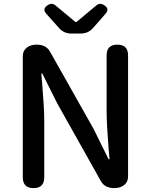

<svg xmlns="http://www.w3.org/2000/svg" viewBox="-20 -965 774 985"><path d="M152 0Q97 0 97 -55V-677Q97 -705 118 -721Q137 -736 168 -736Q216 -736 236 -701L460 -304L537 -148H542Q541 -162 538 -192Q527 -328 527 -393V-681Q527 -736 582 -736Q637 -736 637 -681V-368V-59Q637 -31 616 -15Q597 0 566 0Q518 0 498 -35L274 -434L197 -588H192Q193 -572 196 -540Q207 -410 207 -347V-55Q207 0 152 0ZM345 -793Q308 -793 283 -821L218 -894Q195 -919 224 -938Q246 -953 265 -937L367 -852H372L474 -937Q493 -953 515 -938Q544 -919 521 -894L487 -855L456 -820Q432 -793 394 -793Z"/></svg>

Font: GenSenRounded JP M
Style: Regular
Weight: 500
Version: Version 1.501;PS 1;hotconv 16.6.51;makeotf.lib2.5.65220